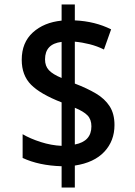

<svg xmlns="http://www.w3.org/2000/svg" viewBox="-20 -779 603 857"><path d="M255 -37Q154 -40 81 -74V-180Q115 -160 162 -145Q209 -130 255 -128V-322Q160 -359 118.5 -401Q77 -443 77 -512Q77 -589 126.5 -634Q176 -679 255 -687V-759H314V-688Q404 -684 476 -648L444 -558Q414 -573 380.5 -581.5Q347 -590 314 -593V-406Q369 -385 408.5 -361.5Q448 -338 469.5 -304.5Q491 -271 491 -221Q491 -150 445.5 -101.5Q400 -53 314 -40V58H255ZM255 -592Q181 -583 181 -514Q181 -484 198.5 -465.5Q216 -447 255 -431ZM314 -134Q388 -148 388 -215Q388 -246 370.5 -264Q353 -282 314 -298Z"/></svg>

Font: Noto Sans Mono SemiCondensed SemiBold
Style: Regular
Weight: 600
Width: 4
Designer: Monotype Design Team
Foundry: Monotype Imaging Inc.
Version: Version 2.014; ttfautohint (v1.8.4.7-5d5b)